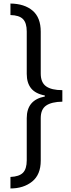

<svg xmlns="http://www.w3.org/2000/svg" viewBox="-20 -820 402 1084"><path d="M39 -800Q118 -799 164 -760Q210 -721 210 -641V-405Q210 -354 240.5 -332.5Q271 -311 332 -311V-246Q271 -245 240.5 -224Q210 -203 210 -153V87Q210 166 161.5 205Q113 244 39 244V179Q88 177 109.5 155.5Q131 134 131 85V-153Q131 -256 233 -275V-281Q180 -291 155.5 -321.5Q131 -352 131 -403V-642Q131 -691 109.5 -712.5Q88 -734 39 -735Z"/></svg>

Font: Noto Sans Tamil ExtraCondensed
Style: Regular
Weight: 400
Width: 2
Designer: Jelle Bosma - Monotype Design Team
Foundry: Monotype Imaging Inc.
Version: Version 2.004